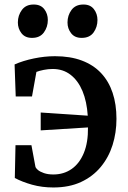

<svg xmlns="http://www.w3.org/2000/svg" viewBox="-20 -817 566 849"><path d="M216 12Q166 12 122 -0.2Q78 -12.5 45.5 -30L48.5 -175H119L136.5 -80.5Q138 -73.5 147.5 -65.5Q157 -57.5 174.5 -51.5Q192 -45.5 216 -45.5Q262 -45.5 296.8 -69.8Q331.5 -94 350.8 -140.8Q370 -187.5 369 -253.5L160 -240.5V-319.5L368 -305.5Q364 -368 344.8 -414.2Q325.5 -460.5 292.2 -486.2Q259 -512 213 -512Q193.5 -512 173.5 -508Q153.5 -504 141 -499L121.5 -390.5H49.5L44.5 -532Q81.5 -548.5 129.5 -558.5Q177.5 -568.5 223 -568.5Q291 -568.5 342 -549.2Q393 -530 427 -493.8Q461 -457.5 478 -406.5Q495 -355.5 495 -291.5Q495 -230.5 477.8 -175.8Q460.5 -121 425.5 -78.8Q390.5 -36.5 338.2 -12.2Q286 12 216 12ZM121 -649.5Q91 -649.5 75 -670Q59 -690.5 59 -717.5Q59 -749 76.8 -773Q94.5 -797 128.5 -797H129.5Q160 -797 175.8 -776.5Q191.5 -756 191.5 -728.5Q191.5 -697.5 174 -673.5Q156.5 -649.5 122 -649.5ZM340.5 -649.5Q310.5 -649.5 294.5 -670Q278.5 -690.5 278.5 -717.5Q278.5 -749 296.2 -773Q314 -797 348.5 -797H349.5Q379.5 -797 395.2 -776.5Q411 -756 411 -728.5Q411 -697.5 393.8 -673.5Q376.5 -649.5 341.5 -649.5Z"/></svg>

Font: Merriweather 20pt SemiBold
Style: Regular
Weight: 600
Version: Version 2.100